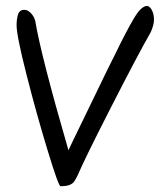

<svg xmlns="http://www.w3.org/2000/svg" viewBox="-20 -627 552 649"><path d="M99.1 -556.2Q119.6 -435.1 211.4 -119.1Q215.8 -129.4 257.3 -214.4L340.3 -385.7Q348.6 -401.4 371.6 -448.7Q408.2 -523.9 432.9 -565.4Q457.5 -606.9 477.1 -606.9Q481.4 -606.9 487.1 -601.6Q492.7 -596.2 496.6 -585.4Q500.5 -574.7 500.5 -559.6Q500.5 -543.5 489.7 -518.6Q444.3 -439 354.5 -262.9Q264.6 -86.9 242.7 -34.7Q234.9 -19 230 -12.5Q225.1 -5.9 214.6 -1.7Q204.1 2.4 184.6 2.4Q177.7 2.4 140.4 -120.4Q103 -243.2 69.6 -374.8Q36.1 -506.3 36.1 -541.5Q36.1 -563 41 -578.4Q45.9 -593.8 63 -593.8Q73.2 -593.8 84.2 -582.8Q95.2 -571.8 99.1 -556.2Z"/></svg>

Font: Dekko
Style: Regular
Weight: 400
Designer: Multiple
Foundry: Sorkin Type
Version: Version 2.001